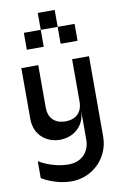

<svg xmlns="http://www.w3.org/2000/svg" viewBox="-106 -859 712 1118"><g transform="rotate(-10 250.0 -300.0)"><path d="M225 200C350 200 450 100 450 -25V-500H350V-250C350 -175 300 -150 250 -150C200 -150 150 -175 150 -250V-500H50V-200C50 -100 125 -50 200 -50C275 -50 350 -100 350 -200V-25C350 50 300 100 225 100C125 100 50 50 50 50V150C50 150 125 200 225 200ZM100 -600H200V-700H100ZM200 -700H300V-800H200ZM300 -600H400V-700H300Z"/></g></svg>

Font: LS-VG5000
Style: Regular
Weight: 400
Designer: Justin Bihan, 2021
Foundry: Justin Bihan, 2021
Version: Version 1.000;Glyphs 3.1.2 (3151)